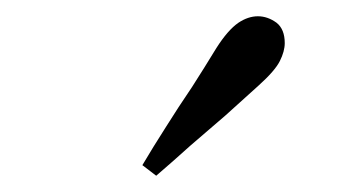

<svg xmlns="http://www.w3.org/2000/svg" viewBox="-20 -755 440 236"><path d="M155 -552 172 -539Q193 -557 214 -576Q235 -594 257 -613Q278 -632 298 -650Q318 -668 324 -680Q330 -692 330 -702Q330 -719 320 -727Q309 -735 297 -735Q285 -735 273 -727Q260 -718 246 -696Q232 -673 216 -648Q199 -623 184 -599Q168 -574 155 -552Z"/></svg>

Font: Source Serif 4 48pt
Style: Regular
Weight: 400
Designer: Frank Grie√ühammer
Foundry: Adobe Systems Incorporated
Version: Version 4.004;hotconv 1.0.116;makeotfexe 2.5.65601